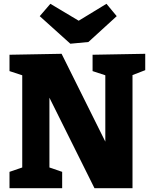

<svg xmlns="http://www.w3.org/2000/svg" viewBox="-20 -990 802 1010"><path d="M467 -702 744 -707V-621L677 -595V0H477L240 -476V-109L307 -86V0H30V-86L97 -109V-594L30 -616V-702L304 -707L534 -245V-594L467 -616ZM394 -881 540 -970 594 -905 445 -769 350 -760 189 -905 245 -970Z"/></svg>

Font: Bitter Pro ExtraBold
Style: Regular
Weight: 800
Designer: Sol Matas, and Bitter project Authors
Foundry: Sol Matas
Version: Version 1.010